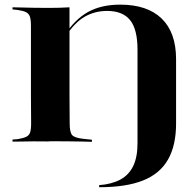

<svg xmlns="http://www.w3.org/2000/svg" viewBox="-20 -602 800 815"><path d="M111.3 -201.6V-492.7Q111.3 -518.5 106.9 -531.5Q102.4 -544.4 90.3 -550.4Q78.2 -556.5 54.8 -559.7L33.1 -562.1V-571Q49.2 -571 71.8 -570.2Q94.4 -569.4 122.6 -569Q150.8 -568.5 181.5 -568.5H192.7Q233.9 -568.5 275 -571V-201.6ZM181.5 -1.6Q150.8 -2.4 122.6 -2Q94.4 -1.6 71.8 -1.2Q49.2 -0.8 33.1 -0.8V-9.7L54.8 -11.3Q78.2 -15.3 90.7 -21Q103.2 -26.6 107.7 -39.5Q112.1 -52.4 112.1 -78.2L111.3 -201.6H275L275.8 -78.2Q275.8 -40.3 286.3 -28.6Q296.8 -16.9 332.3 -12.9L370.2 -8.9V0Q352.4 -0.8 327.4 -1.2Q302.4 -1.6 271.4 -2Q240.3 -2.4 206.5 -2.4H197.6ZM563.7 -201.6V-391.1Q563.7 -477.4 532.3 -516.5Q500.8 -555.6 434.7 -555.6Q383.1 -555.6 340.3 -531.5Q297.6 -507.3 256.5 -445.2L254 -451.6Q296.8 -519.4 353.2 -550.8Q409.7 -582.3 490.3 -582.3Q605.6 -582.3 666.5 -523Q727.4 -463.7 727.4 -350.8V-201.6ZM400.8 192.7V183.9Q454.8 179.8 491.1 160.1Q527.4 140.3 545.6 102.4Q563.7 64.5 563.7 6.5V-201.6H727.4V-77.4Q727.4 15.3 693.1 75.4Q658.9 135.5 587.1 164.1Q515.3 192.7 400.8 192.7Z"/></svg>

Font: Playfair 144pt SemiExpanded Black
Style: Regular
Weight: 900
Width: 6
Designer: Claus Eggers Sørensen
Foundry: Claus Eggers Sørensen
Version: Version 2.203